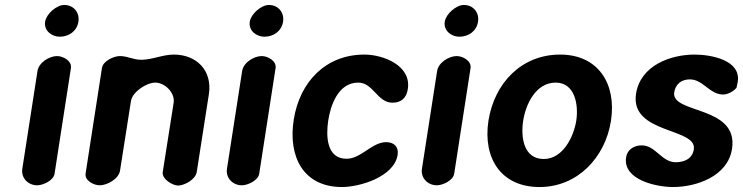

<svg xmlns="http://www.w3.org/2000/svg" viewBox="-20 -747 2995 774"><path d="M210 -521C179 -521 136 -495 131 -460L70 -67C64 -29 94 0 130 0C153 0 196 -19 200 -47L266 -473C270 -502 234 -521 210 -521ZM162 -660C156 -623 189 -599 221 -599C257 -599 290 -621 296 -659C302 -695 278 -727 239 -727C208 -727 167 -691 162 -660Z M463 -521C439 -521 395 -501 391 -473L325 -47C321 -19 358 0 382 0C411 0 459 -25 464 -60L508 -340C514 -377 571 -414 606 -414C644 -414 686 -374 680 -333L636 -53C632 -25 676 1 698 1C723 1 768 -23 773 -53L822 -367C837 -463 772 -527 681 -527C635 -527 594 -506 549 -506C518 -506 494 -521 463 -521Z M1035 -521C1004 -521 961 -495 956 -460L895 -67C889 -29 919 0 955 0C978 0 1021 -19 1025 -47L1091 -473C1095 -502 1059 -521 1035 -521ZM987 -660C981 -623 1014 -599 1046 -599C1082 -599 1115 -621 1121 -659C1127 -695 1103 -727 1064 -727C1033 -727 992 -691 987 -660Z M1164 -264C1141 -116 1202 7 1359 7C1428 7 1569 -33 1583 -123C1588 -156 1567 -174 1537 -174C1479 -174 1436 -107 1377 -107C1296 -107 1294 -199 1303 -260C1312 -321 1343 -414 1424 -414C1485 -414 1501 -333 1562 -333C1599 -333 1619 -354 1624 -388C1639 -483 1525 -527 1449 -527C1293 -527 1188 -417 1164 -264Z M1821 -521C1790 -521 1747 -495 1742 -460L1681 -67C1675 -29 1705 0 1741 0C1764 0 1807 -19 1811 -47L1877 -473C1881 -502 1845 -521 1821 -521ZM1773 -660C1767 -623 1800 -599 1832 -599C1868 -599 1901 -621 1907 -659C1913 -695 1889 -727 1850 -727C1819 -727 1778 -691 1773 -660Z M1949 -260C1926 -109 2000 7 2155 7C2308 7 2420 -112 2443 -260C2466 -410 2391 -527 2238 -527C2082 -527 1973 -412 1949 -260ZM2089 -260C2099 -325 2139 -414 2220 -414C2298 -414 2313 -324 2303 -260C2293 -197 2250 -106 2172 -106C2090 -106 2079 -195 2089 -260Z M2504 -113C2490 -22 2626 7 2693 7C2787 7 2914 -36 2931 -147C2958 -323 2684 -287 2698 -375C2703 -407 2726 -427 2761 -427C2814 -427 2841 -366 2895 -366C2914 -366 2936 -378 2949 -393C2950 -397 2953 -413 2954 -417C2968 -505 2846 -527 2780 -527C2684 -527 2562 -484 2544 -369C2519 -206 2791 -233 2777 -145C2771 -107 2739 -93 2704 -93C2647 -93 2623 -161 2567 -161C2537 -161 2509 -145 2504 -113Z"/></svg>

Font: Asimov Print
Style: Regular
Weight: 500
Designer: Google
Version: Version 2.000980: 2014